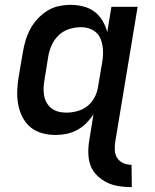

<svg xmlns="http://www.w3.org/2000/svg" viewBox="-20 -548 640 791"><path d="M523 223Q496 223 470 219Q444 215 422 204.5Q400 194 381.5 176.5Q363 159 354 136.5Q345 114 344 87.5Q343 61 347 35L365 -77Q352 -57 335 -40Q318 -23 297 -12Q276 -1 253.5 3.5Q231 8 209 8Q180 8 153 0.5Q126 -7 105.5 -24Q85 -41 72.5 -65.5Q60 -90 55 -117.5Q50 -145 51 -174Q52 -203 57 -232L74 -332Q78 -356 85 -380Q92 -404 104 -427Q116 -450 134 -469.5Q152 -489 174 -503Q196 -517 221 -522.5Q246 -528 270 -528Q297 -528 323 -521.5Q349 -515 369 -500Q389 -485 402 -463Q415 -441 422 -416L439 -520H547L455 35Q452 53 453 71Q454 89 463 103Q472 117 488 124Q504 131 522 131ZM253 -84Q275 -84 298 -90Q321 -96 340 -111Q359 -126 370 -147.5Q381 -169 384 -191L401 -291Q404 -308 404.5 -325.5Q405 -343 402.5 -359Q400 -375 393.5 -390Q387 -405 374.5 -415.5Q362 -426 346.5 -431Q331 -436 313 -436Q290 -436 265.5 -428.5Q241 -421 222.5 -403.5Q204 -386 193.5 -363Q183 -340 179 -317L163 -217Q160 -201 159.5 -184.5Q159 -168 162 -152.5Q165 -137 173 -123.5Q181 -110 193 -101Q205 -92 220.5 -88Q236 -84 253 -84Z"/></svg>

Font: Iosevka Aile Semibold Oblique
Style: Regular
Weight: 600
Italic angle: -9°
Designer: Belleve Invis
Foundry: Belleve Invis
Version: Version 31.1.0; ttfautohint (v1.8.4)